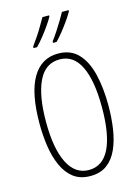

<svg xmlns="http://www.w3.org/2000/svg" viewBox="-140 -1026 799 1112"><g transform="rotate(-15 259.5 -470.5)"><path d="M466 -358Q466 -285 456 -218.5Q446 -152 423 -100.5Q400 -49 360.5 -19.5Q321 10 261 10Q200 10 160 -20.5Q120 -51 96.5 -103.5Q73 -156 63 -221.5Q53 -287 53 -358Q53 -541 106.5 -632.5Q160 -724 261 -724Q336 -724 381 -676.5Q426 -629 446 -546Q466 -463 466 -358ZM92 -358Q92 -199 135.5 -112.5Q179 -26 261 -26Q344 -26 385.5 -110.5Q427 -195 427 -358Q427 -518 385.5 -603.5Q344 -689 261 -689Q175 -689 133.5 -602.5Q92 -516 92 -358ZM386 -944Q377 -927 357 -898Q337 -869 313.5 -839.5Q290 -810 271 -791H250V-800Q266 -821 285 -850Q304 -879 320.5 -906.5Q337 -934 346 -951H386ZM269 -944Q260 -927 240.5 -898.5Q221 -870 197.5 -840.5Q174 -811 154 -791H133V-800Q150 -823 169 -851.5Q188 -880 203.5 -907Q219 -934 229 -951H269Z"/></g></svg>

Font: Noto Sans Lao ExtraCondensed ExtraLight
Style: Regular
Weight: 200
Width: 2
Designer: Monotype Design Team
Foundry: Monotype Imaging Inc.
Version: Version 2.003; ttfautohint (v1.8.4.7-5d5b)